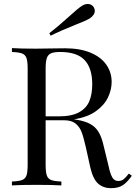

<svg xmlns="http://www.w3.org/2000/svg" viewBox="-20 -956 700 990"><path d="M42 0ZM552.7 14.2Q511.7 14.2 485.4 -9.8Q459 -33.7 445.3 -94.2L423.3 -193.8Q411.6 -246.1 401.1 -274.2Q390.6 -302.2 369.4 -319.1Q348.1 -335.9 310.5 -335.9H215.3V-106Q215.3 -68.4 221.4 -51.3Q227.5 -34.2 243.9 -27.8Q260.3 -21.5 296.4 -20V0Q250.5 -2.9 169.4 -2.9Q83.5 -2.9 41.5 0V-20Q77.6 -21.5 94 -27.8Q110.4 -34.2 116.5 -51.3Q122.6 -68.4 122.6 -106V-602.1Q122.6 -639.6 116.5 -656.7Q110.4 -673.8 94 -680.2Q77.6 -686.5 41.5 -688V-708Q83.5 -705.1 163.6 -705.1Q181.2 -705.1 272 -706.5L314.5 -707Q392.6 -707 446.8 -684.3Q501 -661.6 528.3 -622.3Q555.7 -583 555.7 -533.2Q555.7 -494.1 537.1 -454.3Q518.6 -414.6 475.1 -383.1Q431.6 -351.6 361.3 -340.8L373.5 -338.9Q418.5 -331.5 445.3 -316.7Q472.2 -301.8 488 -275.9Q503.9 -250 513.7 -207L538.6 -105Q544.9 -74.2 551.5 -56.9Q558.1 -39.6 567.1 -31.2Q576.2 -22.9 589.8 -22.9Q606.4 -22.9 617.2 -31.5Q627.9 -40 644.5 -61L659.7 -49.8Q636.2 -16.1 613.3 -1Q590.3 14.2 552.7 14.2ZM215.3 -602.1V-356H282.7Q350.1 -356 388.2 -377.4Q426.3 -398.9 440.9 -435.1Q455.6 -471.2 455.6 -522Q455.6 -604 416.5 -646Q377.4 -688 289.6 -688Q258.3 -688 242.7 -680.9Q227.1 -673.8 221.2 -655.8Q215.3 -637.7 215.3 -602.1ZM432.6 -935.5Q452.1 -935.5 463.4 -918.9Q468.8 -909.7 468.8 -900.4Q468.8 -878.4 442.4 -860.8Q420.4 -847.7 371.1 -829.1Q293 -797.9 241.2 -772L234.4 -785.2Q278.8 -818.8 340.8 -875Q382.3 -913.1 402.3 -925.8Q417.5 -935.5 432.6 -935.5Z"/></svg>

Font: Playfair Display SC
Style: Regular
Weight: 400
Designer: Claus Eggers Sørensen
Foundry: Claus Eggers Sørensen
Version: Version 1.004;PS 001.004;hotconv 1.0.70;makeotf.lib2.5.58329